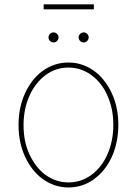

<svg xmlns="http://www.w3.org/2000/svg" viewBox="-20 -837 620 869"><path d="M93.8 -415.8Q107.6 -446 127.3 -471.4Q147 -496.8 171.7 -515.1Q196.4 -533.4 226 -543.7Q255.7 -554 289.8 -554Q323.9 -554 353.5 -543.5Q383.2 -533 408 -514.6Q432.9 -496.1 452.4 -470.7Q471.9 -445.3 485.8 -415.5Q515.6 -351.6 515.6 -271.3Q515.6 -236.2 509.2 -201.5Q502.8 -166.9 489.5 -134.9Q476.2 -103 455.3 -75.1Q434.3 -47.2 405.2 -25.9Q354 11.4 289.8 11.4Q255.7 11.4 226 0.9Q196.4 -9.6 171.5 -28.1Q146.7 -46.5 127.1 -71.9Q107.6 -97.3 93.8 -127.1Q63.9 -191.1 63.9 -271.3Q63.9 -351.6 93.8 -415.8ZM86.6 -271.3Q86.6 -233.7 93 -201.2Q99.4 -168.7 113.3 -138.5Q126.8 -109.4 145.1 -85.8Q163.4 -62.1 185.9 -45.6Q208.5 -29.1 234.6 -20.2Q260.7 -11.4 289.8 -11.4Q347.7 -11.4 393.8 -45.5Q416.9 -62.5 435.2 -85.9Q453.5 -109.4 466.3 -138.3Q479 -167.3 486 -200.8Q492.9 -234.4 492.9 -271.3Q492.9 -308.9 486.3 -341.4Q479.8 -373.9 466.3 -404.1Q453.5 -433.6 435 -457Q416.5 -480.5 393.8 -497Q371.1 -513.5 344.8 -522.4Q318.5 -531.2 289.8 -531.2Q232.2 -531.2 186.4 -497.2Q163.4 -480.1 144.9 -456.5Q126.4 -432.9 113.5 -403.9Q100.5 -375 93.6 -341.6Q86.6 -308.2 86.6 -271.3ZM177.6 -794.7V-817.5H404.8V-794.7ZM335.9 -667.6Q335.9 -676.8 342.7 -683.6Q349.4 -690.3 358.7 -690.3Q367.9 -690.3 374.6 -683.6Q381.4 -676.8 381.4 -667.6Q381.4 -658.4 374.6 -651.6Q367.9 -644.9 358.7 -644.9Q349.4 -644.9 342.7 -651.6Q335.9 -658.4 335.9 -667.6ZM222.3 -690.3Q231.5 -690.3 238.3 -683.6Q245 -676.8 245 -667.6Q245 -658.4 238.3 -651.6Q231.5 -644.9 222.3 -644.9Q213.1 -644.9 206.3 -651.6Q199.6 -658.4 199.6 -667.6Q199.6 -676.8 206.3 -683.6Q213.1 -690.3 222.3 -690.3Z"/></svg>

Font: Inter P Thin
Style: Regular
Weight: 100
Designer: Rasmus Andersson
Foundry: rsms
Version: Version 3.018;git-588b23468